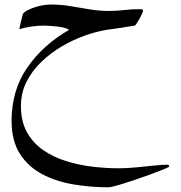

<svg xmlns="http://www.w3.org/2000/svg" viewBox="-20 -298 786 833"><path d="M713.9 424.8Q713.9 426.8 690.2 436.5Q666.5 446.3 630.4 459.5Q594.2 472.7 556.2 485.4Q518.1 498 488.8 506.3Q459.5 514.6 449.7 514.6Q371.6 514.6 296.6 501.7Q221.7 488.8 161.6 456.8Q101.6 424.8 65.9 368.7Q30.3 312.5 30.3 226.1Q30.3 93.8 98.4 -4.9Q166.5 -103.5 279.8 -168.5Q269 -176.3 246.1 -180.2Q223.1 -184.1 200.9 -185.5Q178.7 -187 169.9 -187Q146 -187 116.5 -182.9Q86.9 -178.7 64 -171.4Q64 -174.8 66.9 -188Q69.8 -201.2 73.5 -215.1Q77.1 -229 78.6 -234.9Q80.1 -242.7 98.9 -252.9Q117.7 -263.2 146 -270.8Q174.3 -278.3 203.1 -278.3Q245.1 -278.3 286.6 -271.2Q328.1 -264.2 369.9 -257.3Q411.6 -250.5 453.1 -250.5Q485.4 -250.5 518.6 -254.4Q551.8 -258.3 587.9 -258.3Q591.8 -258.3 596.2 -257.1Q600.6 -255.9 600.6 -250.5Q600.6 -247.1 592.8 -231.4Q585 -215.8 576.2 -201.4Q567.4 -187 564.5 -187Q540.5 -182.6 506.6 -177.7Q472.7 -172.9 442.4 -168.5Q398.9 -161.6 348.6 -143.8Q298.3 -126 249.3 -97.4Q200.2 -68.8 159.7 -30Q119.1 8.8 95 56.9Q70.8 105 70.8 162.1Q70.8 228.5 96.7 275.1Q122.6 321.8 166.5 352.5Q210.4 383.3 265.6 400.6Q320.8 418 379.9 425Q439 432.1 494.1 432.1Q529.3 432.1 570.3 428.2Q611.3 424.3 647.9 420.4Q684.6 416.5 706.1 416.5Q713.9 416.5 713.9 424.8Z"/></svg>

Font: Rohingya Solluk
Style: Regular
Weight: 400
Designer: SIL International
Foundry: SIL International
Version: Version 1.001